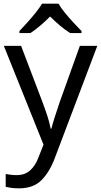

<svg xmlns="http://www.w3.org/2000/svg" viewBox="-20 -786 550 1046"><path d="M1 -536H95L211 -231Q226 -191 238 -154.5Q250 -118 256 -85H260Q266 -110 279 -150.5Q292 -191 306 -232L415 -536H510L279 74Q251 150 206.5 195Q162 240 84 240Q60 240 42 237.5Q24 235 11 232V162Q22 164 37.5 166Q53 168 70 168Q116 168 144.5 142Q173 116 189 73L217 2ZM299 -766Q311 -744 333.5 -716.5Q356 -689 380.5 -662.5Q405 -636 424 -617V-606H362Q336 -622 308 -645.5Q280 -669 253 -696Q226 -669 199 -646Q172 -623 146 -606H86V-617Q105 -637 128.5 -663Q152 -689 174 -716.5Q196 -744 209 -766Z"/></svg>

Font: Noto Sans Syloti Nagri
Style: Regular
Weight: 400
Designer: Monotype Design Team
Foundry: Monotype Imaging Inc.
Version: Version 2.003; ttfautohint (v1.8.4.7-5d5b)